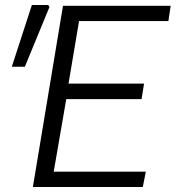

<svg xmlns="http://www.w3.org/2000/svg" viewBox="-20 -745 711 765"><path d="M231 -722H660L651 -661H295L253 -412H554L544 -350H244L194 -61H561L549 0H111ZM107 -725H172L177 -717L79 -479H27Z"/></svg>

Font: Nebula Sans Book
Style: Regular
Weight: 400
Italic angle: -9°
Designer: Paul D. Hunt for Adobe (as Source Sans)
Foundry: Nebula Entertainment & Broadcasting LLC
Version: Version 1.010